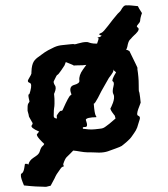

<svg xmlns="http://www.w3.org/2000/svg" viewBox="-20 -582 640 731"><path d="M187.5 -187.5C187.5 -202.1 187.5 -211.9 186.5 -216.8C185.5 -221.7 185.5 -225.6 187.5 -228.5C193.4 -242.2 193.4 -252 188.5 -257.8C184.6 -264.6 183.6 -269.5 184.6 -272.5C192.4 -289.1 197.3 -297.9 198.2 -296.9C202.1 -295.9 225.6 -333 225.6 -333C225.6 -333 227.5 -336.9 230.5 -345.7C248 -338.9 256.8 -335 258.8 -334C259.8 -332 262.7 -332 267.6 -333C291 -333 304.7 -334 308.6 -335C305.7 -331.1 301.8 -325.2 295.9 -317.4C285.2 -302.7 280.3 -288.1 282.2 -275.4C283.2 -267.6 276.4 -262.7 262.7 -258.8C248 -254.9 244.1 -243.2 251 -225.6C252.9 -222.7 252 -220.7 248 -218.8C244.1 -216.8 234.4 -199.2 219.7 -166C217.8 -161.1 215.8 -159.2 212.9 -160.2C210 -161.1 205.1 -156.2 198.2 -145.5C192.4 -137.7 200.2 -134.8 194.3 -129.9C193.4 -130.9 192.4 -131.8 191.4 -131.8C186.5 -132.8 183.6 -136.7 184.6 -144.5C184.6 -175.8 187.5 -169.9 187.5 -187.5ZM427.7 -529.3C403.3 -502 377 -460.9 366.2 -457C354.5 -453.1 355.5 -449.2 367.2 -446.3C356.4 -434.6 343.8 -444.3 354.5 -437.5C356.4 -435.5 354.5 -428.7 349.6 -416H343.8C333 -416 324.2 -418 316.4 -420.9C314.5 -421.9 311.5 -421.9 307.6 -421.9C299.8 -421.9 289.1 -419.9 275.4 -416C267.6 -413.1 262.7 -413.1 260.7 -414.1C259.8 -415 245.1 -413.1 216.8 -410.2C207 -409.2 197.3 -407.2 186.5 -402.3L163.1 -390.6C154.3 -385.7 145.5 -379.9 136.7 -373C115.2 -357.4 104.5 -351.6 100.6 -321.3C97.7 -294.9 104.5 -308.6 88.9 -281.2C84 -274.4 85.9 -268.6 92.8 -266.6C99.6 -264.6 100.6 -254.9 95.7 -236.3C93.8 -227.5 91.8 -222.7 89.8 -222.7C86.9 -221.7 87.9 -213.9 91.8 -198.2C92.8 -195.3 91.8 -193.4 88.9 -189.5C85.9 -186.5 85 -180.7 85 -170.9V-160.2C88.9 -147.5 89.8 -141.6 89.8 -140.6C88.9 -139.6 93.8 -131.8 102.5 -116.2C105.5 -113.3 104.5 -109.4 100.6 -104.5C96.7 -98.6 106.4 -90.8 128.9 -81.1C125 -76.2 123 -73.2 121.1 -71.3C115.2 -65.4 142.6 -39.1 148.4 -34.2C147.5 -32.2 146.5 -29.3 142.6 -26.4C138.7 -23.4 134.8 -17.6 131.8 -6.8C127.9 6.8 117.2 11.7 107.4 18.6C96.7 25.4 90.8 34.2 88.9 42C86.9 49.8 86.9 39.1 80.1 42C73.2 44.9 77.1 30.3 72.3 58.6C70.3 70.3 66.4 77.1 61.5 79.1C59.6 80.1 59.6 82 59.6 85C58.6 91.8 63.5 105.5 71.3 124C106.4 127.9 129.9 128.9 144.5 128.9C150.4 128.9 154.3 129.9 157.2 128.9L172.9 125C181.6 108.4 186.5 99.6 187.5 97.7C194.3 83 195.3 81.1 210.9 59.6C221.7 44.9 221.7 61.5 222.7 43.9C222.7 42 216.8 55.7 220.7 43C224.6 30.3 229.5 20.5 233.4 16.6C244.1 5.9 252.9 -2 258.8 -8.8C274.4 -7.8 295.9 -2 313.5 -2C324.2 -2 337.9 -2 356.4 -1H357.4C370.1 -1 381.8 -2.9 390.6 -5.9C403.3 -10.7 438.5 -22.5 443.4 -26.4C452.1 -33.2 473.6 -49.8 482.4 -63.5C495.1 -82 501 -87.9 506.8 -111.3L511.7 -127C514.6 -134.8 511.7 -139.6 505.9 -141.6C494.1 -145.5 515.6 -187.5 515.6 -191.4C515.6 -191.4 511.7 -233.4 508.8 -234.4C507.8 -235.4 508.8 -274.4 506.8 -289.1C505.9 -298.8 504.9 -308.6 502.9 -320.3C502.9 -321.3 502.9 -321.3 503.9 -322.3C503.9 -324.2 493.2 -345.7 472.7 -387.7L464.8 -391.6L460 -392.6C461.9 -395.5 463.9 -399.4 464.8 -404.3C466.8 -416 469.7 -424.8 473.6 -429.7C477.5 -433.6 481.4 -437.5 483.4 -440.4C489.3 -447.3 505.9 -459 507.8 -469.7C508.8 -472.7 506.8 -475.6 502.9 -478.5C495.1 -483.4 513.7 -493.2 513.7 -503.9C513.7 -508.8 515.6 -518.6 520.5 -532.2C508.8 -550.8 510.7 -546.9 504.9 -558.6C485.4 -560.5 471.7 -562.5 463.9 -561.5C453.1 -563.5 447.3 -555.7 440.4 -543C437.5 -538.1 432.6 -534.2 427.7 -529.3ZM295.9 -91.8C293.9 -96.7 294.9 -98.6 304.7 -98.6C312.5 -98.6 313.5 -106.4 307.6 -123C301.8 -132.8 328.1 -135.7 344.7 -135.7C347.7 -134.8 347.7 -137.7 344.7 -141.6C341.8 -145.5 338.9 -161.1 336.9 -187.5C341.8 -183.6 365.2 -234.4 366.2 -235.4C366.2 -235.4 370.1 -242.2 378.9 -257.8L394.5 -285.2C408.2 -302.7 414.1 -312.5 411.1 -315.4C411.1 -315.4 410.2 -316.4 410.2 -317.4C412.1 -315.4 416 -311.5 421.9 -306.6C409.2 -286.1 405.3 -274.4 409.2 -272.5C413.1 -270.5 415 -264.6 412.1 -253.9C408.2 -239.3 408.2 -228.5 412.1 -222.7C420.9 -206.1 401.4 -170.9 401.4 -170.9C395.5 -167 417 -141.6 417 -141.6L419.9 -130.9C401.4 -114.3 388.7 -104.5 382.8 -100.6C370.1 -90.8 364.3 -92.8 341.8 -89.8C325.2 -87.9 310.5 -89.8 295.9 -91.8Z"/></svg>

Font: Hermetico
Style: Regular
Weight: 400
Version: Version 1.0